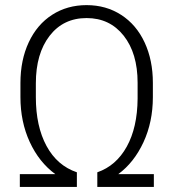

<svg xmlns="http://www.w3.org/2000/svg" viewBox="-20 -741 695 761"><path d="M365.7 -58.1Q440.4 -84 482.4 -159.7Q524.4 -235.4 525.4 -349.6V-413.1Q525.4 -529.8 470.2 -599.6Q415 -669.4 323.2 -669.4Q231 -669.4 176.5 -598.9Q122.1 -528.3 122.1 -410.6V-356Q122.1 -240.7 164.3 -162.6Q206.5 -84.5 284.7 -58.1V0H58.6V-50.8H199.2Q134.8 -98.1 97.9 -178.2Q61 -258.3 61 -356V-412.1Q61 -502.9 94 -573.5Q127 -644 186.8 -682.4Q246.6 -720.7 323.2 -720.7Q400.4 -720.7 460.4 -681.9Q520.5 -643.1 553.2 -572.8Q585.9 -502.4 585.9 -412.6V-356Q585.9 -257.8 548.6 -177.2Q511.2 -96.7 448.7 -50.8H589.8V0H365.7Z"/></svg>

Font: Roboto-Light
Style: Regular
Weight: 300
Designer: Google
Version: Version 2.137; 2017